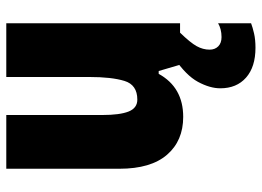

<svg xmlns="http://www.w3.org/2000/svg" viewBox="-131 -462 833 611"><g transform="rotate(-90 285.5 -156.5)"><path d="M517 -553V0H385L365 -68H356Q313 10 219 10Q143 10 98.5 -41.5Q54 -93 54 -193V-553H225V-248Q225 -192 236 -164Q247 -136 274 -136Q321 -136 333.5 -177Q346 -218 346 -289V-553ZM433 94Q433 111 443.5 121.5Q454 132 473 132Q486 132 497.5 129Q509 126 517 121V226Q504 231 484.5 235.5Q465 240 439 240Q378 240 344 210Q310 180 310 128Q310 95 330.5 57Q351 19 407 -19L487 0Q455 33 444 53Q433 73 433 94Z"/></g></svg>

Font: Noto Sans Telugu Condensed Black
Style: Regular
Weight: 900
Width: 3
Designer: Jelle Bosma - Monotype Design Team
Foundry: Monotype Imaging Inc.
Version: Version 2.005; ttfautohint (v1.8.4.7-5d5b)